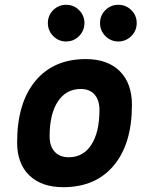

<svg xmlns="http://www.w3.org/2000/svg" viewBox="-20 -775 626 805"><path d="M245.1 9.8Q153.8 9.8 102.8 -39.8Q51.8 -89.4 51.8 -177.7Q51.8 -342.8 127.9 -435.1Q204.1 -527.3 339.8 -527.3Q431.2 -527.3 482.2 -476.6Q533.2 -425.8 533.2 -335Q533.2 -172.4 457.1 -81.3Q381.1 9.8 245.1 9.8ZM268.5 -115.7Q329.1 -115.7 363 -168.2Q397 -220.7 397 -314Q397 -355.2 376.5 -378.5Q356.1 -401.9 318.8 -401.9Q257.2 -401.9 222.6 -349.5Q188 -297.1 188 -203.6Q188 -162.1 209.2 -138.9Q230.4 -115.7 268.5 -115.7ZM475.9 -601.1Q444.5 -601.1 421.9 -623.8Q399.4 -646.6 399.4 -678.2Q399.4 -710.4 421.9 -732.7Q444.5 -754.9 475.9 -754.9Q507.8 -754.9 530.5 -732.6Q553.2 -710.3 553.2 -678.2Q553.2 -646.6 530.5 -623.8Q507.8 -601.1 475.9 -601.1ZM257.1 -601.1Q225.6 -601.1 203.1 -623.8Q180.7 -646.6 180.7 -678.2Q180.7 -710.4 203.2 -732.7Q225.7 -754.9 257.1 -754.9Q289.1 -754.9 311.5 -732.6Q334 -710.3 334 -678.2Q334 -646.6 311.6 -623.8Q289.2 -601.1 257.1 -601.1Z"/></svg>

Font: Cascadia Code PL
Style: Italic
Weight: 400
Italic angle: -10°
Monospace: yes
Designer: Aaron Bell
Foundry: Saja Typeworks
Version: Version 2404.023